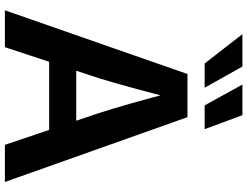

<svg xmlns="http://www.w3.org/2000/svg" viewBox="-130 -856 986 765"><g transform="rotate(90 362.5 -473.0)"><path d="M20.5 0 274.4 -727.5H446.3L704.6 0H556.6L430.7 -372.6Q411.1 -433.6 390.1 -508.1Q369.1 -582.5 344.2 -676.8H374.5Q349.6 -582 329.3 -507.3Q309.1 -432.6 290.5 -372.6L167.5 0ZM171.4 -176.3V-284.2H553.7V-176.3ZM399.4 -795.9 316.4 -946.3H438.5L494.1 -795.9ZM232.4 -795.9 115.7 -946.3H244.6L329.1 -795.9Z"/></g></svg>

Font: V-Inter
Style: SemiBold-600
Weight: 600
Designer: Rasmus Andersson
Foundry: rsms
Version: Version 4.000;git-4146feb